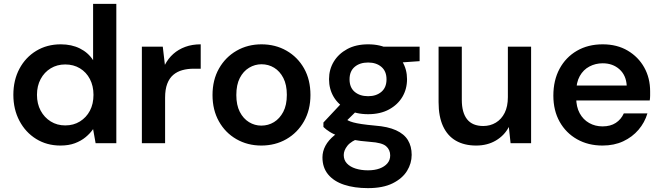

<svg xmlns="http://www.w3.org/2000/svg" viewBox="-20 -740 3422 992"><path d="M292 12Q222 12 167 -22Q112 -56 80.5 -115.5Q49 -175 49 -250Q49 -326 80.5 -385Q112 -444 167.5 -477.5Q223 -511 294 -511Q350 -511 393 -489.5Q436 -468 461 -429V-720H581V0H474L461 -73Q446 -51 422.5 -31.5Q399 -12 367 0Q335 12 292 12ZM317 -92Q360 -92 393 -112.5Q426 -133 444.5 -168Q463 -203 463 -250Q463 -296 444.5 -331.5Q426 -367 393 -387Q360 -407 317 -407Q275 -407 242 -387Q209 -367 190 -331.5Q171 -296 171 -250Q171 -204 190 -168.5Q209 -133 242 -112.5Q275 -92 317 -92Z M713 0V-499H821L832 -405Q849 -438 875.5 -461.5Q902 -485 937.5 -498Q973 -511 1017 -511V-385H980Q949 -385 922 -377.5Q895 -370 875 -353Q855 -336 844 -307Q833 -278 833 -235V0Z M1330 12Q1259 12 1201.5 -21Q1144 -54 1111 -113Q1078 -172 1078 -249Q1078 -327 1111.5 -386Q1145 -445 1202.5 -478Q1260 -511 1331 -511Q1403 -511 1460.5 -478Q1518 -445 1551 -386.5Q1584 -328 1584 -249Q1584 -172 1550.5 -113Q1517 -54 1459.5 -21Q1402 12 1330 12ZM1330 -91Q1366 -91 1395.5 -109Q1425 -127 1443.5 -162Q1462 -197 1462 -250Q1462 -302 1444 -337Q1426 -372 1396.5 -390Q1367 -408 1331 -408Q1297 -408 1267 -390Q1237 -372 1219 -337Q1201 -302 1201 -249Q1201 -197 1219 -162Q1237 -127 1266.5 -109Q1296 -91 1330 -91Z M1881 232Q1811 232 1758 214.5Q1705 197 1675.5 161.5Q1646 126 1646 73Q1646 42 1661.5 13Q1677 -16 1708.5 -41.5Q1740 -67 1789 -86L1841 -28Q1794 -11 1775 13Q1756 37 1756 61Q1756 87 1772.5 104.5Q1789 122 1817.5 131Q1846 140 1881 140Q1916 140 1941.5 130.5Q1967 121 1981.5 104Q1996 87 1996 63Q1996 34 1975 15.5Q1954 -3 1893 -7Q1840 -11 1800.5 -18.5Q1761 -26 1732.5 -36Q1704 -46 1684 -58.5Q1664 -71 1651 -84V-107L1755 -218L1844 -188L1727 -73L1758 -130Q1768 -123 1778.5 -117.5Q1789 -112 1805.5 -107.5Q1822 -103 1848.5 -99Q1875 -95 1918 -91Q1984 -86 2026 -67Q2068 -48 2087.5 -16Q2107 16 2107 60Q2107 104 2083 143Q2059 182 2009 207Q1959 232 1881 232ZM1882 -150Q1819 -150 1773.5 -174.5Q1728 -199 1704 -239.5Q1680 -280 1680 -331Q1680 -381 1704.5 -421.5Q1729 -462 1774 -486.5Q1819 -511 1882 -511Q1945 -511 1990 -486.5Q2035 -462 2059 -421.5Q2083 -381 2083 -331Q2083 -280 2059 -239.5Q2035 -199 1990 -174.5Q1945 -150 1882 -150ZM1882 -243Q1924 -243 1950.5 -265.5Q1977 -288 1977 -330Q1977 -372 1950.5 -394.5Q1924 -417 1882 -417Q1839 -417 1812.5 -394.5Q1786 -372 1786 -330Q1786 -288 1812.5 -265.5Q1839 -243 1882 -243ZM1963 -411 1940 -499H2148V-424Z M2440 12Q2379 12 2335.5 -13Q2292 -38 2269 -88Q2246 -138 2246 -212V-499H2366V-224Q2366 -158 2393.5 -123.5Q2421 -89 2477 -89Q2513 -89 2542 -106.5Q2571 -124 2587.5 -157Q2604 -190 2604 -238V-499H2724V0H2618L2609 -84Q2586 -40 2542 -14Q2498 12 2440 12Z M3093 12Q3019 12 2961.5 -20.5Q2904 -53 2871.5 -111Q2839 -169 2839 -246Q2839 -325 2871 -384.5Q2903 -444 2960.5 -477.5Q3018 -511 3094 -511Q3168 -511 3223 -478.5Q3278 -446 3308.5 -391.5Q3339 -337 3339 -268Q3339 -258 3339 -246Q3339 -234 3337 -221H2926V-298H3218Q3215 -351 3180.5 -382Q3146 -413 3094 -413Q3057 -413 3025.5 -396.5Q2994 -380 2975.5 -347Q2957 -314 2957 -264V-235Q2957 -188 2975 -155Q2993 -122 3024 -104.5Q3055 -87 3093 -87Q3134 -87 3161.5 -105Q3189 -123 3203 -154H3325Q3311 -107 3279 -69.5Q3247 -32 3200 -10Q3153 12 3093 12Z"/></svg>

Font: DM Sans 20pt SemiBold
Style: Regular
Weight: 600
Version: Version 4.004;gftools[0.9.30]